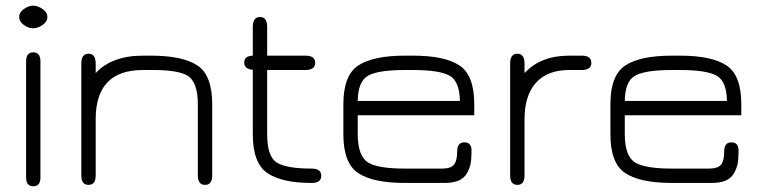

<svg xmlns="http://www.w3.org/2000/svg" viewBox="-20 -647 2696 679"><path d="M123 -19.5Q123 11.7 97.7 11.7Q72.3 11.7 72.3 -19.5V-429.7Q72.3 -461.9 97.7 -461.9Q123 -461.9 123 -429.7ZM47.9 -586.9Q47.9 -603.5 64.5 -615.2Q81.1 -627 97.2 -627Q113.3 -627 130.4 -615.2Q147.5 -603.5 147.5 -586.9Q147.5 -570.3 130.4 -558.6Q113.3 -546.9 97.2 -546.9Q81.1 -546.9 64.5 -558.6Q47.9 -570.3 47.9 -586.9Z M485.4 -399.4Q318.4 -399.4 318.4 -225.6V-26.4Q318.4 6.8 293 6.8Q267.6 6.8 267.6 -26.4V-422.9Q267.6 -457 293 -457Q318.4 -457 318.4 -421.9V-388.7Q376 -450.2 485.4 -450.2H513.7Q626 -450.2 678.2 -415.5Q730.5 -380.9 730.5 -278.3V-26.4Q730.5 6.8 705.1 6.8Q679.7 6.8 679.7 -26.4V-277.3Q679.7 -359.4 640.6 -380.9Q606.4 -399.4 522.5 -399.4Q518.6 -399.4 513.7 -399.4Z M924.8 -172.9Q924.8 -93.8 958.5 -72.3Q992.2 -50.8 1082 -50.8Q1116.2 -50.8 1116.2 -25.4Q1116.2 0 1082 0Q976.6 0 925.3 -35.2Q874 -70.3 874 -171.9V-400.4Q843.8 -402.3 843.8 -425.8Q843.8 -449.2 874 -450.2V-551.8Q874 -586.9 899.4 -586.9Q924.8 -586.9 924.8 -551.8V-450.2H1059.6Q1094.7 -450.2 1094.7 -424.8Q1094.7 -399.4 1059.6 -399.4H924.8Z M1657.2 -278.3V-239.3H1245.1V-172.9Q1245.1 -91.8 1285.2 -70.3Q1321.3 -50.8 1412.1 -50.8H1543Q1574.2 -50.8 1585.4 -64.5Q1596.7 -78.1 1596.7 -110.8Q1596.7 -143.6 1622.1 -143.6Q1647.5 -143.6 1647.5 -114.7Q1647.5 -85.9 1644.5 -69.3Q1641.6 -52.7 1631.8 -35.2Q1613.3 0 1552.7 0Q1550.8 0 1549.8 0H1412.1Q1299.8 0 1247.1 -34.7Q1194.3 -69.3 1194.3 -171.9V-278.3Q1194.3 -380.9 1247.1 -415.5Q1299.8 -450.2 1412.1 -450.2H1440.4Q1552.7 -450.2 1605 -415.5Q1657.2 -380.9 1657.2 -278.3ZM1440.4 -399.4H1412.1Q1317.4 -399.4 1281.7 -379.4Q1246.1 -359.4 1245.1 -290H1606.4Q1605.5 -359.4 1569.8 -379.4Q1534.2 -399.4 1440.4 -399.4Z M1992.2 -399.4Q1916 -399.4 1875.5 -354.5Q1835 -309.6 1835 -225.6V-26.4Q1835 6.8 1809.6 6.8Q1784.2 6.8 1784.2 -26.4V-422.9Q1784.2 -457 1809.6 -457Q1835 -457 1835 -421.9V-388.7Q1892.6 -450.2 1992.2 -450.2H2037.1Q2071.3 -450.2 2071.3 -424.8Q2071.3 -399.4 2037.1 -399.4Z M2601.6 -278.3V-239.3H2189.5V-172.9Q2189.5 -91.8 2229.5 -70.3Q2265.6 -50.8 2356.4 -50.8H2487.3Q2518.6 -50.8 2529.8 -64.5Q2541 -78.1 2541 -110.8Q2541 -143.6 2566.4 -143.6Q2591.8 -143.6 2591.8 -114.7Q2591.8 -85.9 2588.9 -69.3Q2585.9 -52.7 2576.2 -35.2Q2557.6 0 2497.1 0Q2495.1 0 2494.1 0H2356.4Q2244.1 0 2191.4 -34.7Q2138.7 -69.3 2138.7 -171.9V-278.3Q2138.7 -380.9 2191.4 -415.5Q2244.1 -450.2 2356.4 -450.2H2384.8Q2497.1 -450.2 2549.3 -415.5Q2601.6 -380.9 2601.6 -278.3ZM2384.8 -399.4H2356.4Q2261.7 -399.4 2226.1 -379.4Q2190.4 -359.4 2189.5 -290H2550.8Q2549.8 -359.4 2514.2 -379.4Q2478.5 -399.4 2384.8 -399.4Z"/></svg>

Font: Jura
Style: Book
Weight: 400
Version: Version 2.5